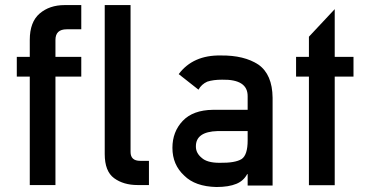

<svg xmlns="http://www.w3.org/2000/svg" viewBox="-20 -731 1464 759"><path d="M97.7 0.5V-428.2H46.4V-506.3H97.7V-573.2Q97.7 -644 136.7 -677.5Q175.8 -710.9 235.4 -710.9H301.3V-615.2H243.7Q199.2 -615.2 199.2 -573.2V-506.3H301.3V-428.2H199.2V0.5Z M394 -122.1V-710.9H496.1V-130.4Q496.1 -95.2 534.2 -95.2H568.8V0.5H523.9Q468.3 0.5 431.2 -26.6Q394 -53.7 394 -122.1Z M959 2.4V-42.5H957Q942.9 -16.1 914.6 -4.4Q884.3 8.3 835.4 8.3Q751.5 6.3 708.5 -36.6Q661.6 -79.6 661.6 -146.5Q661.6 -210 702.1 -252.9Q742.7 -295.9 821.8 -296.9H959V-350.6Q959.5 -418 857.9 -416Q822.8 -416 799.3 -408.2Q776.4 -397.9 764.6 -376.5L686.5 -438Q743.2 -513.7 853 -511.7Q945.3 -512.7 1001.5 -475.6Q1056.6 -437 1057.6 -344.7V2.4ZM959 -175.8V-212.9H840.3Q753.4 -210.4 754.4 -151.4Q754.4 -126 776.9 -107.4Q798.3 -87.4 847.7 -87.4Q910.2 -86.4 935.5 -102.5Q959 -118.7 959 -175.8Z M1201.2 1V-428.2H1150.4V-506.3H1201.2V-585.9L1303.2 -694.8V-506.3H1377.4V-428.2H1303.2V1Z"/></svg>

Font: Alte DIN 1451 Mittelschrift
Style: Regular
Weight: 400
Designer: Peter Wiegel
Foundry: Peter Wiegel
Version: Version 1.002 September 20, 2019